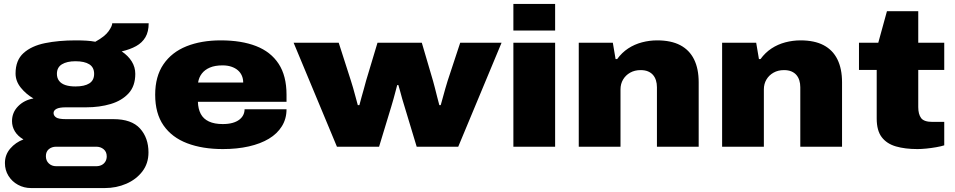

<svg xmlns="http://www.w3.org/2000/svg" viewBox="-20 -745 4850 975"><path d="M138 210Q102 210 71.5 193.5Q41 177 23 148Q5 119 5 83Q5 41 32 9.5Q59 -22 99 -37Q70 -54 55.5 -78Q41 -102 41 -130Q41 -174 72 -205.5Q103 -237 150 -245Q112 -267 85.5 -300Q59 -333 59 -372Q59 -439 99.5 -475.5Q140 -512 209 -526Q278 -540 364 -540Q394 -540 418.5 -538.5Q443 -537 464 -533Q513 -560 531.5 -586.5Q550 -613 550 -627H735Q735 -584 718.5 -556Q702 -528 671.5 -511Q641 -494 598 -484Q631 -462 649 -433Q667 -404 667 -370Q667 -308 633 -271Q599 -234 542.5 -217Q486 -200 417 -200H315Q281 -200 266.5 -192Q252 -184 252 -171Q252 -158 264.5 -149Q277 -140 315 -140H556Q648 -140 691 -92.5Q734 -45 734 29Q734 85 703 125.5Q672 166 621.5 188Q571 210 512 210ZM265 99H469Q484 99 496 93Q508 87 515 75.5Q522 64 522 49Q522 26 506.5 13Q491 0 469 0H265Q243 0 228 12.5Q213 25 213 48Q213 71 228 85Q243 99 265 99ZM363 -306Q409 -306 433.5 -321.5Q458 -337 458 -370Q458 -403 433.5 -418.5Q409 -434 363 -434Q320 -434 294.5 -418.5Q269 -403 269 -370Q269 -349 280 -334.5Q291 -320 312 -313Q333 -306 363 -306Z M1112 12Q1008 12 930.5 -17.5Q853 -47 810.5 -108Q768 -169 768 -264Q768 -357 810 -418.5Q852 -480 927 -510Q1002 -540 1101 -540Q1206 -540 1280.5 -511Q1355 -482 1395 -421Q1435 -360 1435 -264V-228H985Q986 -192 999.5 -166.5Q1013 -141 1041 -128Q1069 -115 1111 -115Q1140 -115 1161 -121Q1182 -127 1195.5 -137.5Q1209 -148 1215.5 -161.5Q1222 -175 1222 -190H1435Q1435 -142 1411.5 -104Q1388 -66 1345.5 -40.5Q1303 -15 1243.5 -1.5Q1184 12 1112 12ZM986 -326H1215Q1215 -345 1208 -361Q1201 -377 1187.5 -388.5Q1174 -400 1154.5 -406.5Q1135 -413 1110 -413Q1072 -413 1046 -402Q1020 -391 1005 -371.5Q990 -352 986 -326Z M1691 0 1471 -528H1700L1762 -335Q1767 -321 1773 -299Q1779 -277 1785.5 -253.5Q1792 -230 1797 -211H1805Q1810 -231 1816 -252Q1822 -273 1828 -294.5Q1834 -316 1839 -335L1897 -528H2122L2179 -334Q2183 -321 2188.5 -298.5Q2194 -276 2200 -253Q2206 -230 2211 -211H2218Q2223 -228 2229 -250.5Q2235 -273 2241.5 -295.5Q2248 -318 2253 -334L2317 -528H2527L2307 0H2096L2034 -205Q2028 -223 2022.5 -243Q2017 -263 2012 -281.5Q2007 -300 2003 -313H1997Q1994 -301 1989 -282.5Q1984 -264 1978.5 -243.5Q1973 -223 1967 -204L1905 0Z M2587 -590V-725H2799V-590ZM2587 0V-528H2799V0Z M2919 0V-528H3092L3106 -445H3114Q3138 -478 3170 -499Q3202 -520 3240 -530Q3278 -540 3317 -540Q3388 -540 3434.5 -515.5Q3481 -491 3504.5 -443.5Q3528 -396 3528 -327V0H3316V-302Q3316 -321 3311 -337Q3306 -353 3296 -364.5Q3286 -376 3270.5 -382.5Q3255 -389 3233 -389Q3203 -389 3180 -376Q3157 -363 3144 -341Q3131 -319 3131 -291V0Z M3647 0V-528H3820L3834 -445H3842Q3866 -478 3898 -499Q3930 -520 3968 -530Q4006 -540 4045 -540Q4116 -540 4162.5 -515.5Q4209 -491 4232.5 -443.5Q4256 -396 4256 -327V0H4044V-302Q4044 -321 4039 -337Q4034 -353 4024 -364.5Q4014 -376 3998.5 -382.5Q3983 -389 3961 -389Q3931 -389 3908 -376Q3885 -363 3872 -341Q3859 -319 3859 -291V0Z M4639 12Q4576 12 4529.5 -1.5Q4483 -15 4457.5 -48.5Q4432 -82 4432 -143V-390H4342V-528H4440L4484 -688H4643V-528H4775V-390H4643V-201Q4643 -165 4657.5 -145.5Q4672 -126 4715 -126H4775V-7Q4760 -2 4734.5 2.5Q4709 7 4683.5 9.5Q4658 12 4639 12Z"/></svg>

Font: Archivo SemiExpanded Black
Style: Regular
Weight: 900
Width: 6
Designer: Hector Gatti
Foundry: Omnibus-Type
Version: Version 2.001